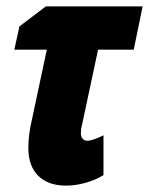

<svg xmlns="http://www.w3.org/2000/svg" viewBox="-20 -573 468 603"><path d="M69 -108Q69 -150 80 -196L127 -417H25L41 -490L124 -553H428L400 -417H288L237 -178Q234 -169 234 -154Q234 -144 239.5 -137.5Q245 -131 254 -131Q271 -131 305 -148V-23Q279 -7 247.5 1.5Q216 10 188 10Q131 10 100 -21Q69 -52 69 -108Z"/></svg>

Font: Noto Sans UI CondBlack
Style: Italic
Weight: 900
Width: 3
Italic angle: -12°
Designer: Monotype Design Team
Foundry: Monotype Imaging Inc.
Version: Version 1.001